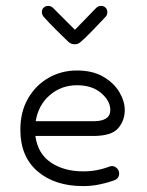

<svg xmlns="http://www.w3.org/2000/svg" viewBox="-20 -631 500 651"><path d="M262 0Q166 0 107.5 -50Q49 -100 49 -191Q49 -252 75 -297Q101 -342 144.5 -367Q188 -392 241 -392Q294 -392 330 -371Q366 -350 384.5 -319Q403 -288 403 -258Q403 -222 380.5 -196Q358 -170 296 -170H100Q108 -110 152.5 -80Q197 -50 262 -50Q287 -50 307.5 -54Q328 -58 339 -62Q350 -66 353.5 -67Q357 -68 359 -68Q369 -68 376.5 -60.5Q384 -53 384 -43Q384 -26 368 -20Q347 -12 319 -6Q291 0 262 0ZM241 -342Q188 -342 149 -308.5Q110 -275 101 -220H297Q354 -220 354 -258Q354 -289 323 -315.5Q292 -342 241 -342ZM232 -481Q220 -481 211 -490Q194 -506 170.5 -529.5Q147 -553 128 -574Q122 -582 122 -590Q122 -600 128.5 -605.5Q135 -611 143 -611Q153 -611 160 -604Q176 -588 196.5 -567.5Q217 -547 234 -530Q251 -547 271.5 -568.5Q292 -590 306 -604Q313 -611 323 -611Q332 -611 338 -605Q344 -599 344 -590Q344 -580 338 -574Q320 -555 296 -530Q272 -505 256 -491Q246 -481 235 -481Z"/></svg>

Font: Hubballi
Style: Regular
Weight: 400
Designer: Erin McLaughlin
Version: Version 1.000; ttfautohint (v1.8.3)